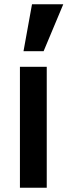

<svg xmlns="http://www.w3.org/2000/svg" viewBox="-20 -874 315 895"><path d="M72.9 -562.5V1H197.9V-562.5ZM129.2 -854.2H275L183.3 -635.4H89.6Z"/></svg>

Font: Vladivostok Bold
Style: Regular
Weight: 700
Width: 4
Designer: Michael Sharanda
Foundry: Michael Sharanda
Version: Version 1.005